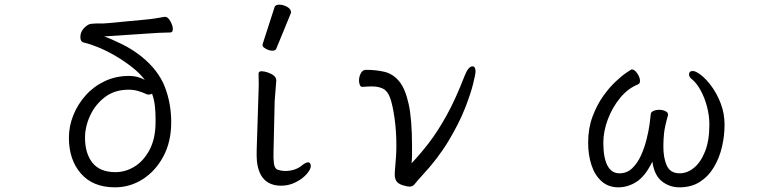

<svg xmlns="http://www.w3.org/2000/svg" viewBox="-20 -784 3334 822"><path d="M687 -712Q699 -712 709.5 -693Q720 -674 720 -660Q720 -645 709 -645Q690 -645 660.5 -643.5Q631 -642 606 -640L426 -628Q455 -618 501 -595.5Q547 -573 587 -541Q658 -483 685.5 -412.5Q713 -342 713 -261Q713 -177 679.5 -114.5Q646 -52 591.5 -17Q537 18 472 18Q378 18 326.5 -41Q275 -100 275 -194Q275 -244 294 -291Q313 -338 347 -376Q381 -414 428.5 -436.5Q476 -459 533 -459Q569 -459 600 -442Q579 -470 546 -496Q513 -522 475.5 -544Q438 -566 403 -580.5Q368 -595 342 -601Q324 -604 324 -625Q324 -648 340.5 -664.5Q357 -681 370 -682Q391 -684 406 -683.5Q421 -683 443 -685L602 -700Q625 -702 646.5 -705.5Q668 -709 685 -712ZM646 -275Q646 -304 643 -331Q640 -358 631 -383Q625 -379 617 -379Q615 -379 612 -379.5Q609 -380 607 -381Q590 -389 571 -394.5Q552 -400 531 -400Q471 -400 429.5 -368.5Q388 -337 366 -289.5Q344 -242 344 -194Q344 -127 376 -87Q408 -47 474 -47Q517 -47 555.5 -70.5Q594 -94 619.5 -141Q645 -188 646 -257Z M1155 -752Q1158 -764 1175.5 -764Q1193 -764 1209.5 -754.5Q1226 -745 1226 -732Q1226 -729 1225 -727L1163 -576Q1160 -567 1146.5 -567Q1133 -567 1118.5 -575Q1104 -583 1104 -589.5Q1104 -596 1105 -597ZM1086 -364Q1089 -419 1087 -470Q1088 -479 1099.5 -479Q1111 -479 1126 -474Q1160 -462 1162 -444L1163 -441L1156 -353L1151 -135Q1150 -109 1152.5 -85.5Q1155 -62 1170 -57Q1185 -52 1200 -52Q1244 -52 1273 -76Q1289 -89 1299 -89Q1309 -89 1310.5 -75Q1312 -61 1294 -40Q1276 -19 1246.5 -4Q1217 11 1184 11Q1092 11 1080 -93Q1078 -117 1079 -143Z M1531 -412Q1524 -412 1520.5 -420.5Q1517 -429 1517 -439Q1517 -455 1524.5 -470Q1532 -485 1547 -485Q1590 -485 1626 -476.5Q1662 -468 1688.5 -436.5Q1715 -405 1729.5 -339Q1744 -273 1744 -159Q1744 -140 1744 -121.5Q1744 -103 1742 -85Q1779 -124 1816 -172Q1853 -220 1891.5 -289Q1930 -358 1969 -459Q1985 -500 2003 -500Q2016 -500 2016 -476Q2016 -469 2006 -427Q1996 -385 1971 -321Q1946 -257 1900.5 -181Q1855 -105 1784 -29Q1764 -7 1755.5 4Q1747 15 1733 15Q1724 15 1704 9Q1683 2 1676.5 -9.5Q1670 -21 1670 -37Q1670 -44 1670.5 -52Q1671 -60 1672 -69Q1674 -92 1675.5 -114.5Q1677 -137 1677 -160Q1677 -221 1669.5 -275.5Q1662 -330 1651 -363Q1640 -394 1620.5 -404Q1601 -414 1572 -414Q1563 -414 1553 -413.5Q1543 -413 1532 -412Z M2840 -291Q2826 -242 2823 -214Q2820 -186 2820 -157Q2820 -107 2835 -74.5Q2850 -42 2890 -42Q2922 -42 2951 -65.5Q2980 -89 2998.5 -135.5Q3017 -182 3017 -251Q3017 -289 3007 -327Q2997 -365 2980 -396.5Q2963 -428 2942 -445Q2930 -454 2930 -465Q2930 -480 2946 -480Q2959 -480 2981.5 -462.5Q3004 -445 3027 -413.5Q3050 -382 3066 -340Q3082 -298 3082 -250Q3082 -203 3071 -155.5Q3060 -108 3036.5 -68.5Q3013 -29 2976.5 -5.5Q2940 18 2889 18Q2846 18 2813.5 -8Q2781 -34 2773 -92Q2742 -29 2705 -5.5Q2668 18 2627 18Q2585 18 2556 -7.5Q2527 -33 2512.5 -76.5Q2498 -120 2498 -173Q2498 -234 2516.5 -284Q2535 -334 2562 -372Q2589 -410 2616.5 -435.5Q2644 -461 2663.5 -474Q2683 -487 2684 -487Q2697 -487 2708.5 -469.5Q2720 -452 2720 -438Q2720 -426 2712 -423Q2669 -406 2635.5 -365.5Q2602 -325 2582.5 -273.5Q2563 -222 2563 -173Q2563 -109 2580.5 -75.5Q2598 -42 2632 -42Q2664 -42 2686.5 -63.5Q2709 -85 2724 -118Q2739 -151 2748 -187Q2757 -223 2761 -252Q2765 -281 2766 -294Q2766 -304 2777.5 -309Q2789 -314 2802 -314Q2816 -314 2828 -308.5Q2840 -303 2840 -294Z"/></svg>

Font: Moon Stars Kai T
Style: Regular
Weight: 400
Designer: GuiWonder
Version: Version 1.101